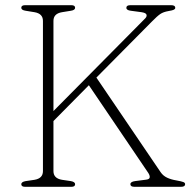

<svg xmlns="http://www.w3.org/2000/svg" viewBox="-20 -720 734 740"><path d="M186 -60.5Q186 -32.5 219 -27L253 -22Q269.5 -19 269.5 -10Q269.5 0 255 0H77Q62 0 62 -10Q62 -19 79 -22L113 -27Q145.5 -32.5 145.5 -60.5V-639.5Q145.5 -667.5 113 -673L79 -678.5Q62 -681 62 -690Q62 -700 77 -700H255Q269.5 -700 269.5 -690Q269.5 -681 253 -678.5L219 -673Q186 -667.5 186 -639.5V-292L540 -649.5Q547 -657 544.5 -663.8Q542 -670.5 525.5 -673L484.5 -678.5Q467 -680.5 467 -690Q467 -700 482.5 -700H639.5Q655.5 -700 655.5 -690Q655.5 -685.5 650.5 -682.8Q645.5 -680 630 -677.5Q609.5 -674 597.8 -666Q586 -658 565 -636.5L351.5 -421L599 -56.5Q608.5 -42.5 624 -35.2Q639.5 -28 658 -25Q680.5 -21 687 -18.2Q693.5 -15.5 693.5 -10Q693.5 0 677.5 0H498.5Q482.5 0 482.5 -10Q482.5 -19.5 500.5 -22L543 -27.5Q556 -29 557 -36.2Q558 -43.5 551.5 -53.5L322.5 -391.5L186 -253.5Z"/></svg>

Font: Fraunces 9pt S050 Thin
Style: Regular
Weight: 100
Version: Version 1.000; ttfautohint (v1.8.3)